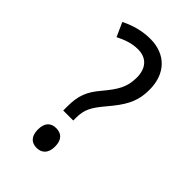

<svg xmlns="http://www.w3.org/2000/svg" viewBox="-222 -804 894 894"><g transform="rotate(45 225.5 -357.0)"><path d="M165 -201H231V-218C231 -273 246 -301 296 -360C346 -420 381 -468 381 -553C381 -659 317 -724 216 -724C161 -724 109 -708 68 -687L99 -618C133 -635 168 -649 210 -649C267 -649 299 -612 299 -552C299 -488 276 -452 227 -393C181 -339 165 -299 165 -227ZM144 -55C144 -11 166 10 200 10C233 10 257 -10 257 -55C257 -101 234 -120 200 -120C165 -120 144 -99 144 -55Z"/></g></svg>

Font: Noto Sans Devanagari UI Condensed
Style: Regular
Weight: 400
Width: 3
Designer: Jelle Bosma - Monotype Design Team
Foundry: Monotype Imaging Inc.
Version: Version 2.004